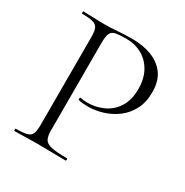

<svg xmlns="http://www.w3.org/2000/svg" viewBox="-148 -748 836 869"><g transform="rotate(30 270.0 -314.0)"><path d="M186 -85Q186 -55 194.5 -39.5Q203 -24 230 -18Q257 -12 311 -12Q314 -12 314 -6Q314 0 311 0Q279 0 241.5 -1Q204 -2 160 -2Q128 -2 98 -1Q68 0 44 0Q42 0 42 -6Q42 -12 44 -12Q82 -12 101 -17Q120 -22 126.5 -37Q133 -52 133 -81V-544Q133 -573 126.5 -587.5Q120 -602 101 -607.5Q82 -613 44 -613Q42 -613 42 -619Q42 -625 44 -625Q68 -625 97.5 -623.5Q127 -622 159 -622Q185 -622 222 -625Q259 -628 299 -628Q354 -628 399 -611Q444 -594 470.5 -558Q497 -522 497 -464Q497 -411 477 -373Q457 -335 424.5 -310.5Q392 -286 353 -274Q314 -262 276 -262Q263 -262 250.5 -263Q238 -264 227 -267Q223 -268 224.5 -274.5Q226 -281 229 -280Q238 -278 247.5 -277Q257 -276 265 -276Q309 -276 348 -294Q387 -312 411 -349.5Q435 -387 435 -444Q435 -499 413.5 -537Q392 -575 356 -595Q320 -615 276 -615Q240 -615 220.5 -611.5Q201 -608 193.5 -593Q186 -578 186 -542Z"/></g></svg>

Font: Cormorant Garamond Light Light
Style: Regular
Weight: 300
Version: Version 4.001